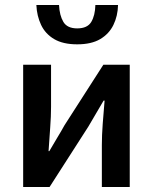

<svg xmlns="http://www.w3.org/2000/svg" viewBox="-20 -751 614 771"><path d="M73 0V-491H185V-322Q185 -284 181.5 -237.5Q178 -191 175 -144H178Q191 -167 209 -196.5Q227 -226 239 -248L395 -491H501V0H389V-169Q389 -207 392.5 -254Q396 -301 400 -347H396Q383 -325 365.5 -295Q348 -265 335 -243L179 0ZM290 -573Q233 -573 197.5 -594Q162 -615 145 -651Q128 -687 126 -731H217Q219 -689 234.5 -663Q250 -637 290 -637Q331 -637 346.5 -663Q362 -689 363 -731H454Q453 -687 435.5 -651Q418 -615 382.5 -594Q347 -573 290 -573Z"/></svg>

Font: Source Sans Pro SemiBold
Style: Regular
Weight: 600
Designer: Paul D. Hunt
Foundry: Adobe Systems Incorporated
Version: Version 2.045;hotconv 1.0.109;makeotfexe 2.5.65596